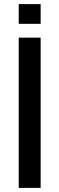

<svg xmlns="http://www.w3.org/2000/svg" viewBox="-20 -916 290 936"><path d="M71.3 0V-732.4H178.2V0ZM71.3 -799.8V-896H178.2V-799.8Z"/></svg>

Font: Antonio Medium
Style: Regular
Weight: 500
Designer: Vernon Adams
Foundry: Vernon Adams
Version: Version 1.002